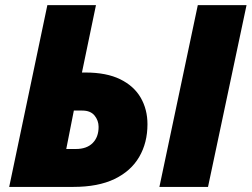

<svg xmlns="http://www.w3.org/2000/svg" viewBox="-20 -734 988 754"><path d="M16.1 0 166 -713.9H356.9L301.8 -449.2H315.9Q398.4 -449.2 452.4 -422.6Q506.3 -396 532.7 -350.1Q559.1 -304.2 559.1 -246.1Q559.1 -173.3 526.6 -117.7Q494.1 -62 429.7 -31Q365.2 0 268.1 0ZM606 0 756.8 -713.9H948.2L796.9 0ZM240.2 -148.9H277.8Q320.8 -148.9 344 -172.4Q367.2 -195.8 367.2 -235.8Q367.2 -260.7 351.3 -280.3Q335.4 -299.8 303.2 -299.8H270Z"/></svg>

Font: Open Sans ExtraBold
Style: Italic
Weight: 800
Italic angle: -12°
Designer: Monotype Design Team
Foundry: Monotype Imaging Inc.
Version: Version 3.000; ttfautohint (v1.8.4)